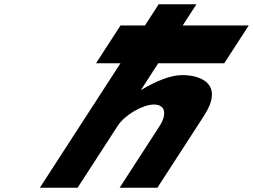

<svg xmlns="http://www.w3.org/2000/svg" viewBox="-20 -880 1186 900"><path d="M659.3 -760.5H544.8L430.2 -583.5H544.7L166.8 0H343.8L531.6 -290C564.6 -341 648.4 -390 701.4 -390C758.4 -390 761.6 -341 728.6 -290L540.8 0H717.8L936.7 -338C1029.3 -481 928.7 -528 834.7 -528C778.7 -528 709 -499 643.1 -459H641.1L721.7 -583.5H1031.2L1145.8 -760.5H836.3L900.8 -860H723.8Z"/></svg>

Font: Hussar
Style: BdWodka
Weight: 700
Foundry: Cannot Into Space Fonts
Version: Version 2.00